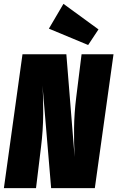

<svg xmlns="http://www.w3.org/2000/svg" viewBox="-29 -978 610 998"><path d="M300.8 -958 482.9 -825.2 429.2 -744.1 225.1 -829.1ZM561 -695.8 463.9 0H236.8L191.9 -533.2Q196.3 -471.2 195.6 -384.5Q194.8 -297.9 184.1 -212.9L158.2 0H-8.8L87.9 -695.8H315.9L358.9 -162.1Q355 -235.4 356 -312.3Q356.9 -389.2 367.2 -472.2L395 -695.8Z"/></svg>

Font: Fira Sans Compressed Heavy
Style: Italic
Weight: 900
Width: 3
Italic angle: -8°
Designer: Carrois Corporate & Edenspiekermann AG
Foundry: Carrois Corporate GbR & Edenspiekermann AG
Version: Version 4.203;PS 004.203;hotconv 1.0.88;makeotf.lib2.5.64775